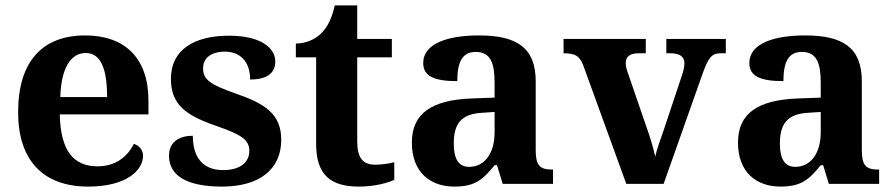

<svg xmlns="http://www.w3.org/2000/svg" viewBox="-20 -680 3304 710"><path d="M306 10C450 10 509 -52 509 -104C509 -126 494 -142 475 -148C452 -102 409 -65 341 -65C251 -65 204 -123 201 -257H529V-308C529 -467 440 -549 295 -549C137 -549 47 -453 47 -265C47 -91 136 10 306 10ZM376 -321H203C206 -427 241 -484 297 -484C354 -484 376 -423 376 -321Z M801 10C941 10 1020 -55 1020 -163C1020 -259 959 -297 852 -334C761 -366 731 -384 731 -427C731 -465 760 -489 812 -489C868 -489 905 -452 905 -386C968 -386 998 -410 998 -453C998 -501 947 -548 827 -548C698 -548 612 -496 612 -389C612 -293 667 -253 781 -214C869 -183 902 -165 902 -122C902 -83 872 -51 805 -51C732 -51 693 -96 693 -178C649 -178 605 -160 605 -104C605 -36 662 10 801 10Z M1307 10C1369 10 1417 -5 1438 -15V-80C1417 -75 1393 -71 1367 -71C1320 -71 1301 -98 1301 -158V-468H1429V-536H1301V-660H1218C1208 -615 1192 -582 1172 -561C1152 -539 1117 -519 1074 -519V-468H1149V-148C1149 -31 1205 10 1307 10Z M1660 10C1736 10 1765 -15 1809 -69H1818L1839 0H2025V-53H2021C1976 -53 1961 -69 1961 -124V-379C1961 -504 1891 -549 1751 -549C1638 -549 1545 -520 1545 -447C1545 -398 1586 -380 1671 -380C1671 -448 1688 -488 1739 -488C1794 -488 1809 -447 1809 -374V-319L1727 -316C1577 -311 1503 -261 1503 -153C1503 -42 1572 10 1660 10ZM1715 -63C1676 -63 1658 -92 1658 -149C1658 -221 1684 -259 1764 -263L1809 -266V-191C1809 -113 1772 -63 1715 -63Z M2138 -435 2296 0H2434L2579 -410C2600 -468 2613 -483 2644 -483H2664V-536H2444V-483H2459C2495 -483 2511 -469 2511 -447C2511 -431 2507 -417 2501 -399L2434 -198C2423 -167 2409 -128 2403 -101C2396 -134 2383 -176 2368 -218L2303 -407C2298 -421 2294 -433 2294 -447C2294 -471 2309 -483 2343 -483H2368V-536H2064V-483C2108 -483 2124 -473 2138 -435Z M2866 10C2942 10 2971 -15 3015 -69H3024L3045 0H3231V-53H3227C3182 -53 3167 -69 3167 -124V-379C3167 -504 3097 -549 2957 -549C2844 -549 2751 -520 2751 -447C2751 -398 2792 -380 2877 -380C2877 -448 2894 -488 2945 -488C3000 -488 3015 -447 3015 -374V-319L2933 -316C2783 -311 2709 -261 2709 -153C2709 -42 2778 10 2866 10ZM2921 -63C2882 -63 2864 -92 2864 -149C2864 -221 2890 -259 2970 -263L3015 -266V-191C3015 -113 2978 -63 2921 -63Z"/></svg>

Font: Noto Serif Malayalam
Style: Bold
Weight: 700
Designer: Indian type Foundry, Jelle Bosma, Monotype Design Team
Foundry: Monotype Imaging Inc.
Version: Version 2.104